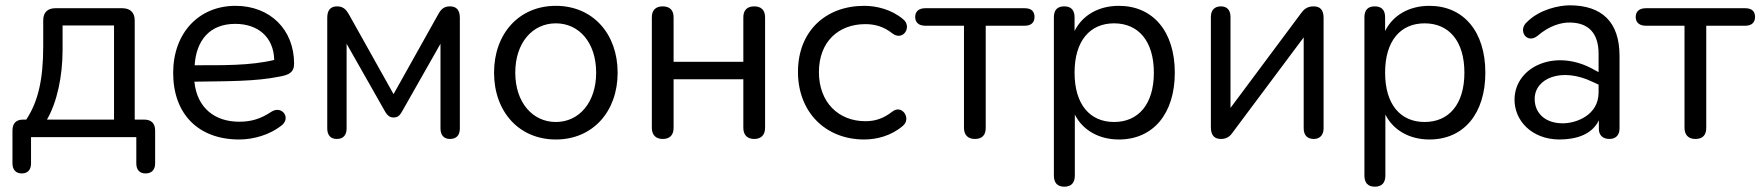

<svg xmlns="http://www.w3.org/2000/svg" viewBox="-20 -517 6638 724"><path d="M62 137C85 137 97 123 97 99V0H494V99C494 123 506 137 529 137C552 137 565 123 565 99V-25C565 -52 550 -66 524 -66H488V-440C488 -470 471 -486 441 -486H189C159 -486 143 -470 143 -440V-343C143 -218 124 -134 79 -66H67C41 -66 27 -52 27 -25V99C27 123 40 137 62 137ZM157 -66C195 -131 216 -229 216 -329V-421H410V-66Z M882 9C939 9 997 -10 1038 -41C1081 -70 1044 -121 1004 -96C962 -68 926 -58 882 -58C791 -58 723 -109 713 -209C846 -211 944 -210 1033 -228C1068 -234 1089 -243 1089 -277C1089 -405 999 -495 868 -495C730 -495 633 -393 633 -242C633 -87 728 9 882 9ZM714 -271C720 -364 770 -427 867 -427C952 -427 1012 -378 1014 -291C924 -269 816 -271 714 -271Z M1250 7C1274 7 1287 -7 1287 -33V-352L1434 -93C1441 -83 1448 -74 1464 -74C1480 -74 1487 -82 1494 -93L1641 -352V-33C1641 -7 1654 7 1677 7C1701 7 1714 -7 1714 -33V-450C1714 -478 1702 -493 1677 -493C1654 -493 1643 -482 1633 -464L1464 -162L1295 -464C1285 -481 1274 -493 1251 -493C1226 -493 1214 -478 1214 -450V-33C1214 -7 1227 7 1250 7Z M2076 9C2215 9 2309 -96 2309 -243C2309 -390 2215 -495 2076 -495C1937 -495 1843 -390 1843 -243C1843 -96 1937 9 2076 9ZM2076 -57C1988 -57 1923 -131 1923 -243C1923 -356 1988 -429 2076 -429C2164 -429 2228 -356 2228 -243C2228 -131 2164 -57 2076 -57Z M2479 7C2506 7 2520 -8 2520 -35V-218H2783V-35C2783 -8 2798 7 2824 7C2850 7 2865 -8 2865 -35V-452C2865 -479 2850 -493 2824 -493C2798 -493 2783 -479 2783 -452V-284H2520V-452C2520 -479 2505 -493 2479 -493C2453 -493 2438 -479 2438 -452V-35C2438 -8 2453 7 2479 7Z M3239 9C3286 9 3341 -5 3384 -42C3418 -69 3382 -124 3346 -97C3309 -68 3277 -60 3243 -60C3142 -60 3068 -131 3068 -245C3068 -360 3142 -426 3243 -426C3277 -426 3311 -418 3345 -391C3386 -360 3421 -417 3385 -445C3342 -481 3286 -495 3239 -495C3092 -495 2989 -398 2989 -246C2989 -95 3092 9 3239 9Z M3656 7C3684 7 3697 -8 3697 -35V-420H3844C3868 -420 3881 -432 3881 -453C3881 -475 3868 -486 3844 -486H3469C3445 -486 3431 -474 3431 -453C3431 -432 3445 -420 3469 -420H3615V-35C3615 -8 3630 7 3656 7Z M3993 187C4020 187 4033 172 4033 145V-85C4062 -27 4123 9 4199 9C4329 9 4410 -89 4410 -243C4410 -398 4328 -495 4199 -495C4122 -495 4061 -459 4032 -400V-452C4032 -479 4019 -493 3993 -493C3967 -493 3954 -479 3954 -452V145C3954 172 3967 187 3993 187ZM4181 -57C4090 -57 4032 -123 4032 -243C4032 -363 4090 -429 4181 -429C4272 -429 4331 -363 4331 -243C4331 -123 4272 -57 4181 -57Z M4584 7C4608 7 4620 -5 4630 -20L4896 -376V-33C4896 -8 4909 7 4934 7C4957 7 4971 -8 4971 -33V-450C4971 -481 4957 -493 4933 -493C4909 -493 4896 -481 4886 -467L4620 -110V-453C4620 -479 4607 -493 4584 -493C4560 -493 4546 -479 4546 -453V-37C4546 -6 4560 7 4584 7Z M5164 187C5191 187 5204 172 5204 145V-85C5233 -27 5294 9 5370 9C5500 9 5581 -89 5581 -243C5581 -398 5499 -495 5370 -495C5293 -495 5232 -459 5203 -400V-452C5203 -479 5190 -493 5164 -493C5138 -493 5125 -479 5125 -452V145C5125 172 5138 187 5164 187ZM5352 -57C5261 -57 5203 -123 5203 -243C5203 -363 5261 -429 5352 -429C5443 -429 5502 -363 5502 -243C5502 -123 5443 -57 5352 -57Z M5859 9C5925 9 5983 -10 6009 -63V-31C6009 -7 6024 7 6049 7C6073 7 6087 -8 6087 -32V-306C6087 -436 6019 -496 5901 -497C5859 -497 5786 -482 5738 -434C5702 -403 5737 -349 5778 -382C5823 -421 5869 -433 5901 -432C5966 -431 6008 -396 6008 -314V-245L5993 -253C5848 -337 5693 -267 5691 -143C5690 -62 5756 8 5859 9ZM5767 -144C5767 -222 5869 -265 5986 -208L6008 -198V-168C6008 -83 5924 -52 5873 -52C5807 -52 5767 -90 5767 -144Z M6373 7C6401 7 6414 -8 6414 -35V-420H6561C6585 -420 6598 -432 6598 -453C6598 -475 6585 -486 6561 -486H6186C6162 -486 6148 -474 6148 -453C6148 -432 6162 -420 6186 -420H6332V-35C6332 -8 6347 7 6373 7Z"/></svg>

Font: SN Pro Book
Style: Regular
Weight: 350
Designer: Tobias Whetton
Foundry: Supernotes
Version: Version 1.003;Glyphs 3.3 (3324)